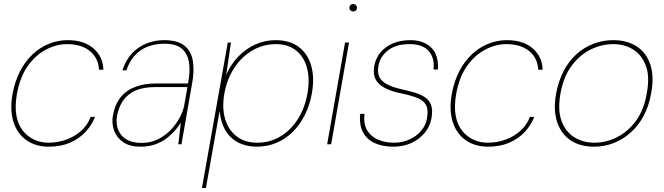

<svg xmlns="http://www.w3.org/2000/svg" viewBox="-20 -726 3341 966"><path d="M226 12Q159 12 112.5 -21Q66 -54 47.5 -113.5Q29 -173 43 -253Q55 -318 81 -368Q107 -418 144.5 -453Q182 -488 227 -506Q272 -524 320 -524Q404 -524 451.5 -481.5Q499 -439 500 -375H478Q475 -434 432.5 -469Q390 -504 317 -504Q265 -504 212.5 -477Q160 -450 120.5 -395Q81 -340 65 -253Q54 -188 63 -142Q72 -96 96.5 -66.5Q121 -37 154 -22.5Q187 -8 223 -8Q271 -8 313.5 -23.5Q356 -39 388.5 -68Q421 -97 436 -138H458Q442 -96 409.5 -61.5Q377 -27 331 -7.5Q285 12 226 12Z M687 12Q634 12 601 -10Q568 -32 554.5 -68Q541 -104 548 -145Q559 -203 588 -238Q617 -273 662 -289.5Q707 -306 763 -306H926Q938 -367 931 -411.5Q924 -456 895 -481Q866 -506 808 -506Q737 -506 688 -473Q639 -440 616 -372H596Q613 -425 645 -458.5Q677 -492 718.5 -508Q760 -524 805 -524Q875 -524 909 -495.5Q943 -467 950.5 -418Q958 -369 947 -309L893 0H877L890 -109Q882 -96 865.5 -75.5Q849 -55 824.5 -35Q800 -15 766 -1.5Q732 12 687 12ZM694 -7Q738 -7 775 -25.5Q812 -44 839.5 -73Q867 -102 884.5 -135Q902 -168 907 -197L923 -288H763Q699 -288 659 -269Q619 -250 598 -218Q577 -186 569 -144Q559 -86 590.5 -46.5Q622 -7 694 -7Z M996 220 1126 -512H1142L1118 -349Q1139 -399 1176.5 -439Q1214 -479 1263 -501.5Q1312 -524 1366 -524Q1438 -524 1483.5 -489.5Q1529 -455 1546 -394.5Q1563 -334 1549 -256Q1539 -198 1514.5 -149Q1490 -100 1454.5 -64Q1419 -28 1372.5 -8Q1326 12 1271 12Q1219 12 1178.5 -9Q1138 -30 1114 -70.5Q1090 -111 1085 -168L1016 220ZM1275 -8Q1336 -8 1388 -38Q1440 -68 1476.5 -123.5Q1513 -179 1527 -256Q1540 -332 1523.5 -388Q1507 -444 1467 -474Q1427 -504 1369 -504Q1304 -504 1249.5 -472Q1195 -440 1158.5 -384Q1122 -328 1109 -256Q1096 -184 1112.5 -128Q1129 -72 1170.5 -40Q1212 -8 1275 -8Z M1626 0 1716 -512H1736L1646 0ZM1757 -668Q1750 -668 1744 -673Q1738 -678 1738 -687Q1738 -696 1744 -701Q1750 -706 1757 -706Q1764 -706 1770 -701Q1776 -696 1776 -687Q1776 -678 1770.5 -673Q1765 -668 1757 -668Z M1958 12Q1906 12 1866.5 -5.5Q1827 -23 1807 -59.5Q1787 -96 1792 -153H1814Q1808 -102 1827.5 -70Q1847 -38 1883 -23Q1919 -8 1962 -8Q2004 -8 2039.5 -24Q2075 -40 2098.5 -67.5Q2122 -95 2128 -129Q2136 -173 2124 -196.5Q2112 -220 2081.5 -232.5Q2051 -245 2000 -256Q1959 -264 1930.5 -276.5Q1902 -289 1885.5 -305.5Q1869 -322 1863.5 -344Q1858 -366 1863 -394Q1870 -433 1894 -462Q1918 -491 1956.5 -507.5Q1995 -524 2045 -524Q2110 -524 2149 -487Q2188 -450 2183 -376H2161Q2168 -433 2137.5 -468.5Q2107 -504 2041 -504Q1973 -504 1932.5 -473Q1892 -442 1884 -393Q1879 -367 1886 -345Q1893 -323 1920 -306Q1947 -289 2000 -277Q2036 -269 2066.5 -260Q2097 -251 2118.5 -236.5Q2140 -222 2149 -197Q2158 -172 2151 -132Q2144 -91 2117.5 -58.5Q2091 -26 2050.5 -7Q2010 12 1958 12Z M2436 12Q2369 12 2322.5 -21Q2276 -54 2257.5 -113.5Q2239 -173 2253 -253Q2265 -318 2291 -368Q2317 -418 2354.5 -453Q2392 -488 2437 -506Q2482 -524 2530 -524Q2614 -524 2661.5 -481.5Q2709 -439 2710 -375H2688Q2685 -434 2642.5 -469Q2600 -504 2527 -504Q2475 -504 2422.5 -477Q2370 -450 2330.5 -395Q2291 -340 2275 -253Q2264 -188 2273 -142Q2282 -96 2306.5 -66.5Q2331 -37 2364 -22.5Q2397 -8 2433 -8Q2481 -8 2523.5 -23.5Q2566 -39 2598.5 -68Q2631 -97 2646 -138H2668Q2652 -96 2619.5 -61.5Q2587 -27 2541 -7.5Q2495 12 2436 12Z M2968 12Q2899 12 2851 -20Q2803 -52 2783 -112Q2763 -172 2778 -256Q2790 -319 2816 -369Q2842 -419 2880.5 -453.5Q2919 -488 2966 -506Q3013 -524 3065 -524Q3135 -524 3183.5 -492.5Q3232 -461 3252 -401Q3272 -341 3256 -256Q3245 -193 3218.5 -143.5Q3192 -94 3153.5 -59.5Q3115 -25 3068 -6.5Q3021 12 2968 12ZM2971 -8Q3029 -8 3084 -35.5Q3139 -63 3179.5 -118Q3220 -173 3234 -256Q3250 -340 3229.5 -395Q3209 -450 3165.5 -477Q3122 -504 3066 -504Q3007 -504 2952 -477Q2897 -450 2856 -395Q2815 -340 2800 -256Q2785 -173 2805 -118Q2825 -63 2869.5 -35.5Q2914 -8 2971 -8Z"/></svg>

Font: DM Sans 12pt Thin
Style: Italic
Weight: 250
Italic angle: -10°
Version: Version 4.004;gftools[0.9.30]